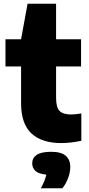

<svg xmlns="http://www.w3.org/2000/svg" viewBox="-20 -760 478 1034"><path d="M310.5 10.5Q205.5 10.5 149.5 -41.2Q93.5 -93 93.5 -204.5V-402H9.5V-548.5H93.5L128.5 -740H282V-548.5H416.5V-402H282V-234Q282 -182 300.5 -162.8Q319 -143.5 363.5 -143.5Q375.5 -143.5 388.5 -145Q401.5 -146.5 418 -149V-2Q396 3 366.8 6.8Q337.5 10.5 310.5 10.5ZM200 254Q223.5 210.5 229.5 180.5Q188.5 176.5 171 160.5Q153.5 144.5 153.5 119.5Q153.5 90.5 177.8 74Q202 57.5 255.5 57.5Q310 57.5 334.2 79Q358.5 100.5 358.5 139.5Q358.5 168 346.5 199.8Q334.5 231.5 316 254Z"/></svg>

Font: Encode Sans XBd
Style: Regular
Weight: 800
Designer: Multiple Designers
Foundry: Impallari Type
Version: Version 3.002; ttfautohint (v1.8.3) -l 8 -r 50 -G 200 -x 14 